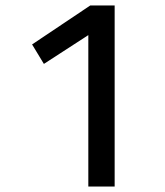

<svg xmlns="http://www.w3.org/2000/svg" viewBox="-20 -680 600 700"><path d="M302 -552 140 -447 97 -518 309 -660H398V0H302Z"/></svg>

Font: sheba-seeBold
Style: Regular
Weight: 600
Designer: Mohamed Galeb, the designers
Foundry: Kief Type Foundry
Version: Version 2.010; ttfautohint (v1.5.33-1714) -l 8 -r 50 -G 200 